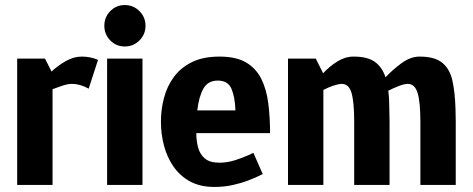

<svg xmlns="http://www.w3.org/2000/svg" viewBox="-20 -732 1872 760"><path d="M331 -381Q297 -400 265 -400Q249 -400 229 -393.5Q209 -387 188 -379V0H48V-500H158L184 -449Q210 -473 241 -490.5Q272 -508 304 -508H305Q321 -508 338 -504.5Q355 -501 368 -495Z M474 -548Q440 -548 416.5 -572Q393 -596 393 -630Q393 -664 416.5 -688Q440 -712 474 -712Q508 -712 532 -688Q556 -664 556 -630Q556 -596 532 -572Q508 -548 474 -548ZM404 0V-500H544V0Z M829 8Q772 8 732 -14Q692 -36 666.5 -73Q641 -110 629 -156Q617 -202 617 -250Q617 -298 629 -344Q641 -390 668 -427Q695 -464 739.5 -486Q784 -508 849 -508Q915 -508 954.5 -484.5Q994 -461 1014.5 -419.5Q1035 -378 1042 -323Q1049 -268 1049 -205H757Q757 -175 764 -148.5Q771 -122 790.5 -105Q810 -88 849 -88Q880 -88 911 -98Q942 -108 962.5 -117.5Q983 -127 983 -127L1020 -43Q1020 -43 1004.5 -35.5Q989 -28 962 -17.5Q935 -7 901 0.5Q867 8 829 8ZM842 -413Q803 -413 785 -381Q767 -349 761 -295H912Q910 -349 896 -381Q882 -413 842 -413Z M1784 -250V0H1644V-250Q1644 -328 1633 -364Q1622 -400 1594 -400Q1580 -400 1558.5 -391.5Q1537 -383 1517 -373Q1519 -357 1520 -339Q1521 -321 1521 -302L1522 -250V0H1382V-250Q1382 -328 1371.5 -364Q1361 -400 1333 -400Q1317 -399 1298 -392.5Q1279 -386 1260 -376V0H1120V-500H1230L1259 -442Q1284 -469 1315 -488.5Q1346 -508 1379 -508H1380Q1435 -508 1464 -487Q1493 -466 1506 -426Q1534 -456 1569.5 -482Q1605 -508 1641 -508Q1700 -508 1730 -484Q1760 -460 1770.5 -414Q1781 -368 1783 -302Z"/></svg>

Font: Epunda Sans
Style: Bold
Weight: 700
Designer: Simon Atzbach
Foundry: typofactur
Version: Version 2.204; ttfautohint (v1.8.4.7-5d5b)